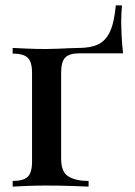

<svg xmlns="http://www.w3.org/2000/svg" viewBox="-20 -693 500 713"><path d="M433 -673Q432 -662 431 -645.5Q430 -629 430 -611Q430 -594 431.5 -562Q433 -530 437 -495H275Q238 -495 222.5 -479.5Q207 -464 207 -422V-103Q207 -54 234.5 -37.5Q262 -21 309 -21V0Q285 -1 241.5 -2.5Q198 -4 149 -4Q114 -4 79.5 -2.5Q45 -1 27 0V-21Q66 -21 82.5 -36Q99 -51 99 -93V-422Q99 -464 82.5 -479Q66 -494 27 -494V-515Q45 -514 81 -512.5Q117 -511 151 -511Q170 -511 193 -512Q216 -513 238 -514Q260 -515 273 -515Q315 -515 343 -527.5Q371 -540 387.5 -573.5Q404 -607 410 -673Z"/></svg>

Font: Playfair Display Medium
Style: Regular
Weight: 500
Designer: Claus Eggers Sørensen
Foundry: Claus Eggers Sørensen
Version: Version 1.203